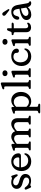

<svg xmlns="http://www.w3.org/2000/svg" viewBox="1836 -2612 1009 4721"><g transform="rotate(-90 2340.5 -251.5)"><path d="M221 -432.5C280.5 -432.5 329.5 -401.5 359.5 -348C372 -326 385.5 -317.5 399.5 -321C418 -325.5 417.5 -350.5 410.5 -372.5L383 -458C378 -473 369.5 -479.5 359 -479.5C345.5 -479.5 336.5 -460.5 320 -460.5C304.5 -460.5 275 -479.5 217.5 -479.5C120.5 -479.5 57.5 -422 57.5 -346C57.5 -258 125.5 -215 225.5 -195C287.5 -179.5 336.5 -158 336.5 -111.5C336.5 -69.5 310.5 -38.5 248.5 -38.5C192.5 -38.5 137 -71.5 99 -131C89 -147 71 -153 56.5 -149C40.5 -144 33 -126.5 44.5 -100.5L81 -16.5C89 1.5 98 9 110.5 9C126.5 9 133 -10.5 150.5 -10.5C170 -10.5 204.5 8 252 8C366 8 423.5 -52.5 423.5 -133.5C423.5 -217 351 -259.5 244.5 -284.5C187.5 -300 144 -320 144 -366.5C144 -404.5 173.5 -432.5 221 -432.5Z M917.5 -157.5C909.5 -158 904.5 -153 896.5 -142.5C875.5 -100.5 827.5 -62.5 756.5 -62.5C660 -62.5 592 -125.5 586.5 -241H865.5C907.5 -241 931 -260.5 931 -300C931 -404 850 -479 734.5 -479C589 -479 495 -371 495 -228.5C495 -87.5 586 11.5 732 11.5C849.5 11.5 929.5 -60.5 932.5 -137C932.5 -150 927 -157 917.5 -157.5ZM721.5 -426C786.5 -426 831 -378.5 831 -309.5C831 -290 821 -281.5 799.5 -281.5H587C595.5 -370.5 648.5 -426 721.5 -426Z M1818 -52.5C1803 -56.5 1794 -66.5 1794 -89.5V-335C1794 -421.5 1735.5 -479.5 1653 -479.5C1599.5 -479.5 1540.5 -451 1472.5 -385.5C1454.5 -443.5 1404 -479.5 1339 -479.5C1286.5 -479.5 1230.5 -450.5 1163 -391.5V-446C1163 -463.5 1152.5 -475 1136 -475C1123.5 -475 1109 -469 1090.5 -462.5L1018 -437.5C1002 -432 994 -423.5 994 -412C994 -401 1000.5 -390.5 1013 -390.5L1046 -390C1059.5 -390 1066.5 -379 1066.5 -358.5V-89.5C1066.5 -66.5 1057.5 -56 1043 -52.5L1023.5 -47.5C1009.5 -44 1002.5 -35 1002.5 -23C1002.5 -8 1012.5 0 1030 0H1198.5C1215 0 1224.5 -8 1224.5 -23C1224.5 -33.5 1218 -42 1205.5 -45.5L1186.5 -50.5C1170.5 -54.5 1163 -65.5 1163 -89.5V-342L1171.5 -349.5C1218.5 -390.5 1259.5 -409 1295.5 -409C1348.5 -409 1384 -375 1384 -310.5V-89.5C1384 -65.5 1376 -54.5 1360.5 -50.5L1341 -45.5C1328.5 -42.5 1322 -33.5 1322 -23C1322 -8 1331.5 0 1347.5 0H1516C1532 0 1541.5 -8 1541.5 -23C1541.5 -33.5 1535 -42 1522.5 -45.5L1503.5 -50.5C1488 -54.5 1480 -65.5 1480 -89.5V-335V-340L1485.5 -345C1532.5 -388.5 1573.5 -409 1609.5 -409C1662.5 -409 1698 -375 1698 -310.5V-89.5C1698 -65.5 1690.5 -54.5 1674.5 -50.5L1655 -45.5C1642.5 -42.5 1636 -33.5 1636 -23C1636 -8 1645.5 0 1661.5 0H1830.5C1847.5 0 1858 -8 1858 -23C1858 -35 1851 -43.5 1836.5 -47.5Z M2233 -479C2172 -479 2116.5 -451.5 2071.5 -403.5V-446C2071.5 -463.5 2061 -475 2044.5 -475C2032 -475 2017 -469 1999 -462.5L1929.5 -437.5C1913 -431.5 1905 -423.5 1905 -412C1905 -401 1912 -390.5 1924 -390.5H1957C1970.5 -390.5 1978 -379 1978 -358.5V143.5C1978 166.5 1969 176.5 1954 180.5L1935 185.5C1921 189 1913.5 198 1913.5 210C1913.5 225 1924 233 1941 233H2124C2141 233 2151.5 225 2151.5 210C2151.5 198 2144.5 187.5 2130.5 185.5L2098.5 180.5C2083.5 178 2075 166.5 2075 143.5V-38.5C2111 -7 2157.5 11.5 2208.5 11.5C2337.5 11.5 2441 -87.5 2441 -242.5C2441 -380 2354.5 -479 2233 -479ZM2195 -44.5C2150 -44.5 2107.5 -65.5 2075 -106V-357C2107.5 -395 2148 -417 2195 -417C2278 -417 2338.5 -349.5 2338.5 -233.5C2338.5 -114 2275.5 -44.5 2195 -44.5Z M2673.5 -707.5C2673.5 -725 2663.5 -736 2647 -736C2634 -736 2619.5 -729.5 2601 -723.5L2528 -699C2512 -693.5 2504 -684.5 2504 -673C2504 -662 2510.5 -652 2523 -652H2556C2569.5 -652 2576.5 -640.5 2576.5 -619.5V-89.5C2576.5 -66.5 2567.5 -56 2553 -52.5L2533.5 -47.5C2519.5 -44 2512.5 -35 2512.5 -23C2512.5 -8 2522.5 0 2540 0H2709.5C2727 0 2737 -8 2737 -23C2737 -35 2730 -43.5 2716 -47.5L2697.5 -52.5C2682.5 -56.5 2673.5 -66.5 2673.5 -89.5Z M2899.5 -571C2942.5 -571 2972 -597 2972 -634C2972 -670.5 2942.5 -696 2899.5 -696C2858 -696 2828.5 -670.5 2828.5 -634C2828.5 -597 2858 -571 2899.5 -571ZM2962 -446C2962 -463.5 2952 -475 2935.5 -475C2922.5 -475 2908 -469 2889.5 -462.5L2816.5 -437.5C2800.5 -432 2792.5 -423.5 2792.5 -412C2792.5 -401 2800.5 -391 2813 -390.5L2844.5 -389.5C2858 -389 2865 -379 2865 -358.5V-89.5C2865 -66.5 2856.5 -56.5 2841.5 -52.5L2822 -47.5C2809 -44 2801 -35 2801 -23C2801 -8 2811 0 2828.5 0H2998C3015.5 0 3025.5 -8 3025.5 -23C3025.5 -35 3018.5 -43.5 3004.5 -47.5L2986 -52.5C2970 -57 2962 -66.5 2962 -89.5Z M3505.5 -346.5C3505.5 -416 3435 -479 3321.5 -479C3174.5 -479 3078 -370 3078 -226.5C3078 -86 3171.5 11.5 3312 11.5C3427 11.5 3507.5 -59.5 3510.5 -136.5C3511 -149.5 3506 -157.5 3495.5 -157.5C3487.5 -158 3483 -153 3474.5 -142.5C3453.5 -101 3410 -65 3338 -65C3240.5 -65 3168.5 -134 3168.5 -256.5C3168.5 -359 3226.5 -426 3307 -426C3365.5 -426 3401.5 -396.5 3401.5 -355V-341.5C3401.5 -311 3419.5 -291 3451.5 -291C3483.5 -291 3505.5 -315 3505.5 -346.5Z M3672 -571C3715 -571 3744.5 -597 3744.5 -634C3744.5 -670.5 3715 -696 3672 -696C3630.5 -696 3601 -670.5 3601 -634C3601 -597 3630.5 -571 3672 -571ZM3734.5 -446C3734.5 -463.5 3724.5 -475 3708 -475C3695 -475 3680.5 -469 3662 -462.5L3589 -437.5C3573 -432 3565 -423.5 3565 -412C3565 -401 3573 -391 3585.5 -390.5L3617 -389.5C3630.5 -389 3637.5 -379 3637.5 -358.5V-89.5C3637.5 -66.5 3629 -56.5 3614 -52.5L3594.5 -47.5C3581.5 -44 3573.5 -35 3573.5 -23C3573.5 -8 3583.5 0 3601 0H3770.5C3788 0 3798 -8 3798 -23C3798 -35 3791 -43.5 3777 -47.5L3758.5 -52.5C3742.5 -57 3734.5 -66.5 3734.5 -89.5Z M4128 -88.5C4113 -89.5 4097.5 -63 4061 -63C4027 -63 4006.5 -86 4006.5 -127V-417H4091.5C4128 -417 4144 -430 4144 -448.5C4144 -463 4134.5 -469.5 4117.5 -469.5H4006.5V-556.5C4006.5 -574 3995.5 -584.5 3980.5 -584.5C3968.5 -584.5 3952.5 -574 3946.5 -558L3923.5 -498C3915.5 -476.5 3903 -469.5 3885 -469.5H3862C3846.5 -469.5 3836.5 -460 3836.5 -447.5C3836.5 -435.5 3843 -425.5 3855 -423.5L3880.5 -419.5C3901 -416.5 3909.5 -403.5 3909.5 -380V-109C3909.5 -30.5 3956 8 4029 8C4089.5 8 4140 -28 4143 -65.5C4146 -79.5 4138 -88 4128 -88.5Z M4447.5 -529.5C4455 -523.5 4467.5 -524 4474 -530.5C4481.5 -538 4479 -548.5 4473 -558L4418.5 -645C4396 -680.5 4380.5 -705 4349.5 -699.5C4324 -695 4309.5 -672.5 4314 -650C4318 -629 4336.5 -614 4363 -594ZM4656.5 -35C4643 -41 4627 -53.5 4619.5 -92.5L4581.5 -308C4566.5 -408.5 4520.5 -478 4414 -478C4297.5 -478 4223 -410 4216.5 -335.5C4214 -308 4226.5 -282.5 4254 -282.5C4286.5 -282.5 4297 -306.5 4306 -340.5L4311.5 -358C4320 -392.5 4343 -430.5 4394.5 -430.5C4439.5 -430.5 4467.5 -393 4476.5 -339L4486.5 -277.5C4297.5 -249.5 4208.5 -189.5 4208.5 -105C4208.5 -41.5 4252.5 12 4340.5 12.5C4424.5 13 4486 -25.5 4525 -72C4539 -22.5 4574.5 12 4620.5 12C4659 12 4671.5 -4.5 4671.5 -16.5C4671.5 -27 4665.5 -30.5 4656.5 -35ZM4383.5 -57C4347 -57 4309 -75.5 4308.5 -121.5C4308.5 -167 4364 -218.5 4492.5 -240.5L4513.5 -112C4477 -75.5 4430 -57 4383.5 -57Z"/></g></svg>

Font: dr Title
Style: Regular
Weight: 400
Version: Version 1.000;hotconv 1.0.109;makeotfexe 2.5.65596